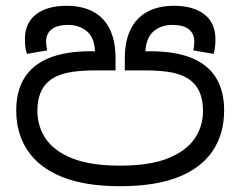

<svg xmlns="http://www.w3.org/2000/svg" viewBox="-20 -632 830 663"><path d="M394 11Q274 11 194.5 -21Q115 -53 75.5 -112Q36 -171 36 -251Q36 -317 64 -362.5Q92 -408 149 -431.5Q206 -455 292 -455H315L308 -452Q307 -501 280.5 -523.5Q254 -546 215 -546Q178 -546 158.5 -531Q139 -516 139 -487Q139 -482 140.5 -472.5Q142 -463 143 -458L73 -446Q69 -458 67.5 -470.5Q66 -483 66 -496Q66 -553 104.5 -582.5Q143 -612 210 -612Q264 -612 302 -591.5Q340 -571 359.5 -530.5Q379 -490 379 -430V-389H314Q247 -389 209 -380Q171 -371 148 -351Q129 -335 119 -309.5Q109 -284 109 -249Q109 -196 138 -153Q167 -110 230 -85Q293 -60 395 -60Q496 -60 559 -85Q622 -110 651.5 -152.5Q681 -195 681 -249Q681 -284 671 -309.5Q661 -335 642 -351Q619 -371 581 -380Q543 -389 475 -389H411V-430Q411 -490 431 -530.5Q451 -571 489 -591.5Q527 -612 581 -612Q647 -612 685.5 -582.5Q724 -553 724 -496Q724 -483 722.5 -470.5Q721 -458 718 -446L647 -458Q649 -463 650 -472.5Q651 -482 651 -487Q651 -516 632 -531Q613 -546 575 -546Q536 -546 510 -523.5Q484 -501 482 -452L478 -455H498Q586 -455 642.5 -431.5Q699 -408 726.5 -362.5Q754 -317 754 -251Q754 -170 714.5 -111Q675 -52 595.5 -20.5Q516 11 394 11Z"/></svg>

Font: sinhala15
Style: Book
Weight: 400
Designer: Jelle Bosma - Monotype Design Team
Foundry: Monotype Imaging Inc.
Version: Version 2.003